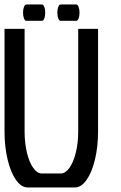

<svg xmlns="http://www.w3.org/2000/svg" viewBox="-20 -830 535 850"><path d="M317.9 -810.1Q323.7 -810.1 327.9 -799.6Q332 -789.1 332 -773.9Q332 -758.8 327.9 -748.3Q323.7 -737.8 317.9 -737.8H248Q242.2 -737.8 238 -748.3Q233.9 -758.8 233.9 -773.9Q233.9 -789.1 238 -799.6Q242.2 -810.1 248 -810.1ZM166 -810.1Q171.9 -810.1 176 -799.6Q180.2 -789.1 180.2 -773.9Q180.2 -758.8 176 -748.3Q171.9 -737.8 166 -737.8H96.2Q90.3 -737.8 86.2 -748.3Q82 -758.8 82 -773.9Q82 -789.1 86.2 -799.6Q90.3 -810.1 96.2 -810.1ZM414.1 -702.1V-248Q414.1 -180.7 400.4 -123.5Q386.7 -66.4 363 -33.2Q339.4 0 311 0H103Q74.7 0 51 -33.2Q27.3 -66.4 13.7 -123.5Q0 -180.7 0 -248V-702.1H88.9V-248Q88.9 -197.3 99.1 -154.5Q109.4 -111.8 127 -86.9Q144.5 -62 165 -62H249Q269.5 -62 287.4 -86.9Q305.2 -111.8 315.7 -154.5Q326.2 -197.3 326.2 -248V-702.1Z"/></svg>

Font: Favorite Color
Style: Regular
Weight: 400
Designer: Bryce Wilner
Version: Version 1.000;PS 1.0;hotconv 16.6.51;makeotf.lib2.5.65220 DE